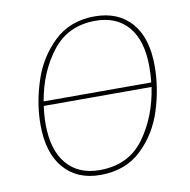

<svg xmlns="http://www.w3.org/2000/svg" viewBox="-79 -769 847 856"><g transform="rotate(-10 344.5 -340.5)"><path d="M630 -427Q630 -328 598.5 -228Q567 -128 494.5 -59Q422 10 308 10Q203 10 143 -59.5Q83 -129 83 -257Q83 -353 115.5 -453Q148 -553 220.5 -622Q293 -691 404 -691Q510 -691 570 -623Q630 -555 630 -427ZM115 -357H602Q606 -390 606 -427Q606 -546 553 -608.5Q500 -671 404 -671Q280 -671 208.5 -579Q137 -487 115 -357ZM600 -337H112Q106 -295 106 -256Q106 -138 159.5 -75Q213 -12 308 -12Q439 -12 509.5 -107.5Q580 -203 600 -337Z"/></g></svg>

Font: FiraGO Thin
Style: Italic
Weight: 100
Italic angle: -8°
Designer: bBox Type GmbH
Foundry: bBox Type GmbH
Version: Version 1.001